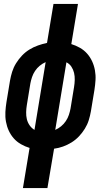

<svg xmlns="http://www.w3.org/2000/svg" viewBox="-20 -755 540 980"><path d="M97 205 131 0Q108 -7 87 -19Q66 -31 50.5 -48.5Q35 -66 25 -87.5Q15 -109 10.5 -133.5Q6 -158 7.5 -183.5Q9 -209 13 -234L31 -343Q35 -366 42 -388.5Q49 -411 62 -432Q75 -453 92 -471Q109 -489 130 -502Q151 -515 174 -523Q197 -531 220 -536L253 -735H378L344 -530Q367 -523 388 -511Q409 -499 424.5 -481.5Q440 -464 450 -442.5Q460 -421 464.5 -396.5Q469 -372 467.5 -346.5Q466 -321 462 -296L444 -187Q440 -164 433 -141.5Q426 -119 413 -98Q400 -77 383 -59Q366 -41 345 -28Q324 -15 301.5 -7Q279 1 256 4L222 205ZM156 -92 213 -438Q197 -431 183 -419.5Q169 -408 159 -393Q149 -378 143.5 -361.5Q138 -345 135 -329L117 -219Q114 -201 113.5 -182.5Q113 -164 117 -147Q121 -130 131 -115.5Q141 -101 156 -92ZM262 -92Q278 -99 292 -110.5Q306 -122 316 -137Q326 -152 331.5 -168.5Q337 -185 340 -201L358 -311Q361 -329 361.5 -347.5Q362 -366 358 -383Q354 -400 344.5 -414.5Q335 -429 319 -437Z"/></svg>

Font: Iosevka Slab Extrabold Oblique
Style: Regular
Weight: 800
Italic angle: -9°
Monospace: yes
Designer: Belleve Invis
Foundry: Belleve Invis
Version: Version 11.1.1; ttfautohint (v1.8.3)